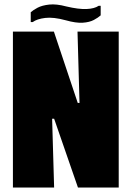

<svg xmlns="http://www.w3.org/2000/svg" viewBox="-20 -842 591 862"><path d="M328 -700H513V0H330L223 -309H214L223 0H38V-700H222L329 -380H337ZM275 -751Q220 -766 183 -761.5Q146 -757 127 -743H118V-787Q129 -797 149 -807.5Q169 -818 201 -821.5Q233 -825 278 -813Q333 -800 368.5 -801.5Q404 -803 423 -816H432V-773Q421 -763 401.5 -752.5Q382 -742 351.5 -740Q321 -738 275 -751Z"/></svg>

Font: Phudu Light Black
Style: Regular
Weight: 900
Version: Version 1.005;gftools[0.9.23]